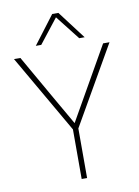

<svg xmlns="http://www.w3.org/2000/svg" viewBox="-93 -914 709 976"><g transform="rotate(-10 261.5 -426.0)"><path d="M388 -707H360L262 -832L164 -707H136L246 -852H278ZM508 -660 276 -256V0H248V-256L15 -660H48L177 -434L262 -286L475 -660Z"/></g></svg>

Font: Elaine Sans ExtraLight
Style: Regular
Weight: 275
Designer: Wei Huang
Foundry: Wei Huang
Version: Version 2.001;December 24, 2019;FontCreator 12.0.0.2547 64-b